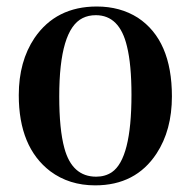

<svg xmlns="http://www.w3.org/2000/svg" viewBox="-20 -554 581 584"><path d="M274.4 -534.2Q150.4 -534.2 85 -438.5Q37.1 -367.2 37.1 -264.6Q37.1 -106.4 132.8 -33.2Q190.4 9.8 269.5 9.8Q392.6 9.8 456.1 -86.9Q502.9 -158.2 502.9 -260.7Q502.9 -431.6 399.4 -500Q345.7 -534.2 274.4 -534.2ZM272.5 -16.6Q199.2 -16.6 175.8 -103.5Q160.2 -160.2 160.2 -260.7Q160.2 -463.9 231.4 -499Q249 -507.8 271.5 -507.8Q343.8 -507.8 366.2 -413.1Q379.9 -357.4 379.9 -265.6Q379.9 -71.3 320.3 -30.3Q299.8 -16.6 272.5 -16.6Z"/></svg>

Font: Abhaya Libre
Style: Bold
Weight: 700
Designer: Pushpananda Ekanayake, Sol Matas, Pathum Egodawatta
Foundry: Mooniak
Version: Version 1.050 ; ttfautohint (v1.6)